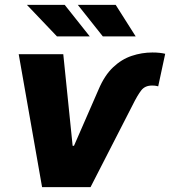

<svg xmlns="http://www.w3.org/2000/svg" viewBox="-20 -768 698 788"><path d="M56.8 -545.5H239.7L278.1 -169.7H283.7L384.6 -400.9Q409.1 -458.8 444.1 -491.8Q479 -524.9 520.6 -538.7Q562.1 -552.6 605.5 -552.6Q622.2 -552.6 635.3 -551.1Q648.4 -549.7 658 -547.2L629.3 -413.7Q625.4 -414.8 619.7 -415.8Q614 -416.9 603.7 -416.9Q575.3 -416.9 560 -397.5Q544.7 -378.2 523.4 -335.2L351.6 0H152.7ZM536.9 -618.6H402L299.4 -747.9H454.9ZM348.4 -618.6H213.8L90.6 -747.9H245.7Z"/></svg>

Font: Inter UI Extra Bold
Style: Italic
Weight: 800
Italic angle: 9.39999°
Designer: Rasmus Andersson
Foundry: rsms
Version: 3.2;8d6f07862